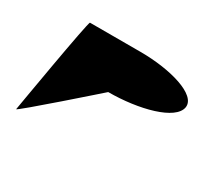

<svg xmlns="http://www.w3.org/2000/svg" viewBox="-93 -605 814 742"><g transform="rotate(30 313.5 -234.0)"><path d="M41 -18C39 -8 316 -253 316 -253C452 -253 595 -290 605 -352C614 -412 481 -450 346 -450H121C114 -450 43 -29 41 -18Z"/></g></svg>

Font: Ampere
Style: CndIta
Weight: 400
Version: Version 1